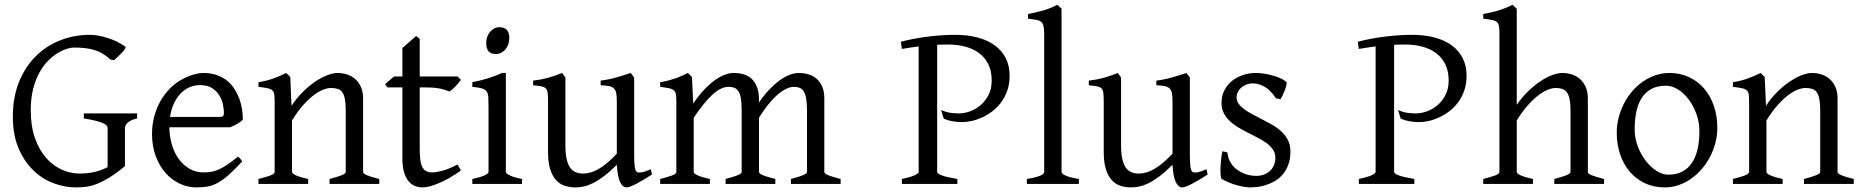

<svg xmlns="http://www.w3.org/2000/svg" viewBox="-20 -777 7865 811"><path d="M508.8 -580.1Q512.2 -577.6 507.8 -570.6Q503.4 -563.5 495.4 -554.7Q487.3 -545.9 477.8 -537.4Q468.3 -528.8 461.9 -522.9L445.8 -525.9Q429.7 -541 412.6 -551Q395.5 -561 376.7 -566.4Q357.9 -571.8 336.9 -574Q315.9 -576.2 292 -576.2Q279.8 -576.2 261.5 -570.6Q243.2 -564.9 222.9 -552.5Q202.6 -540 182.6 -519.8Q162.6 -499.5 146.2 -470Q129.9 -440.4 119.9 -401.1Q109.9 -361.8 109.9 -311Q109.9 -243.2 127.9 -192.9Q146 -142.6 175.3 -109.6Q204.6 -76.7 241.2 -60.3Q277.8 -43.9 314.9 -43.9Q350.6 -43.9 380.6 -51Q410.6 -58.1 434.6 -71.3V-236.8Q434.6 -242.2 429.9 -247.3Q425.3 -252.4 413.8 -257.3Q402.3 -262.2 383.1 -267.1Q363.8 -272 334 -276.9V-297.9H559.1V-276.9Q531.2 -270 519.5 -259Q507.8 -248 507.8 -236.8V-75.2Q471.7 -45.4 443.1 -27.8Q414.6 -10.3 390.6 -0.7Q366.7 8.8 345.2 11.7Q323.7 14.6 301.8 14.6Q252.4 14.6 204.6 -3.7Q156.7 -22 118.9 -59.3Q81.1 -96.7 57.6 -152.6Q34.2 -208.5 34.2 -284.2Q34.2 -365.2 59.8 -429.4Q85.4 -493.7 129.9 -538.3Q174.3 -583 233.6 -606.4Q293 -629.9 359.9 -629.9Q376 -629.9 395.3 -626.5Q414.6 -623 434.6 -616.7Q454.6 -610.4 473.9 -601.1Q493.2 -591.8 508.8 -580.1Z M825.2 -417.5Q799.8 -417.5 778.6 -407.7Q757.3 -397.9 741 -380.1Q724.6 -362.3 713.6 -337.6Q702.6 -313 698.2 -283.2H907.2Q918.5 -283.2 922.1 -286.9Q925.8 -290.5 925.8 -300.8Q925.8 -314 922.1 -333.7Q918.5 -353.5 907.5 -372.3Q896.5 -391.1 876.7 -404.3Q856.9 -417.5 825.2 -417.5ZM1005.9 -272Q997.1 -262.2 982.4 -253.9Q967.8 -245.6 952.1 -239.3H695.3Q695.8 -201.2 705.8 -166.7Q715.8 -132.3 734.6 -106.2Q753.4 -80.1 780 -64.5Q806.6 -48.8 839.8 -48.8Q855 -48.8 869.4 -50.8Q883.8 -52.7 900.4 -59.6Q917 -66.4 937.3 -79.6Q957.5 -92.8 984.9 -115.2Q991.2 -111.8 995.8 -105.5Q1000.5 -99.1 1002.9 -95.2Q970.2 -59.6 945.6 -37.8Q920.9 -16.1 899.2 -4.4Q877.4 7.3 856.2 11Q835 14.6 810.1 14.6Q772.5 14.6 738.5 -1.5Q704.6 -17.6 678.7 -47.1Q652.8 -76.7 637.5 -118.4Q622.1 -160.2 622.1 -211.9Q622.1 -244.6 629.4 -276.4Q636.7 -308.1 650.6 -336.4Q664.6 -364.7 684.6 -388.7Q704.6 -412.6 730 -430.2Q740.7 -437.5 754.2 -444.6Q767.6 -451.7 782.2 -457Q796.9 -462.4 811.3 -465.6Q825.7 -468.8 838.9 -468.8Q870.6 -468.8 895.5 -460Q920.4 -451.2 939 -436.3Q957.5 -421.4 970.2 -401.6Q982.9 -381.8 991 -359.9Q999 -337.9 1002.4 -315.2Q1005.9 -292.5 1005.9 -272Z M1372.1 0V-21Q1407.2 -30.3 1423.8 -37.1Q1440.4 -43.9 1440.4 -50.8V-309.1Q1440.4 -338.9 1437 -357.4Q1433.6 -376 1426.3 -386.7Q1418.9 -397.5 1407 -401.4Q1395 -405.3 1377.9 -405.3Q1362.8 -405.3 1344.2 -397.9Q1325.7 -390.6 1304.4 -374.5Q1283.2 -358.4 1260 -332.3Q1236.8 -306.2 1213.4 -268.1V-50.8Q1213.4 -43.5 1231.7 -35.6Q1250 -27.8 1281.7 -21V0H1071.8V-21Q1104 -29.3 1122.1 -35.9Q1140.1 -42.5 1140.1 -50.8V-347.2Q1140.1 -366.2 1138.7 -377.4Q1137.2 -388.7 1130.6 -395Q1124 -401.4 1110.4 -404.3Q1096.7 -407.2 1071.8 -410.2V-429.7Q1105 -435.1 1133.3 -445.1Q1161.6 -455.1 1189 -468.8L1206.1 -451.7L1211.4 -330.1Q1232.9 -362.8 1258.8 -388.4Q1284.7 -414.1 1311 -431.9Q1337.4 -449.7 1362.1 -459.2Q1386.7 -468.8 1405.8 -468.8Q1426.8 -468.8 1446.3 -462.4Q1465.8 -456.1 1480.7 -442.9Q1495.6 -429.7 1504.6 -409.4Q1513.7 -389.2 1513.7 -361.8V-50.8Q1513.7 -43.9 1528.6 -37.4Q1543.5 -30.8 1582 -21V0Z M1926.8 -57.1Q1902.8 -39.6 1879.4 -26.1Q1856 -12.7 1834.7 -3.7Q1813.5 5.4 1795.4 10Q1777.3 14.6 1764.6 14.6Q1747.6 14.6 1732.2 8.3Q1716.8 2 1705.1 -12.5Q1693.4 -26.9 1686.5 -50.3Q1679.7 -73.7 1679.7 -107.9V-407.7H1616.7L1606.4 -421.4L1644.5 -454.1H1679.7V-574.2L1737.8 -625L1752.9 -612.8V-454.1H1912.6L1926.8 -439.9Q1922.4 -433.1 1915.8 -425.3Q1909.2 -417.5 1902.3 -410.6Q1895.5 -403.8 1888.9 -398.2Q1882.3 -392.6 1877.4 -390.6Q1865.7 -396.5 1841.8 -402.1Q1817.9 -407.7 1778.3 -407.7H1752.9V-149.9Q1752.9 -120.6 1755.6 -101.1Q1758.3 -81.5 1764.6 -70.1Q1771 -58.6 1781 -53.7Q1791 -48.8 1805.7 -48.8Q1822.8 -48.8 1848.6 -55.7Q1874.5 -62.5 1912.6 -82Z M1975.1 0V-21Q2008.3 -27.8 2025.9 -35.9Q2043.5 -43.9 2043.5 -50.8V-327.1Q2043.5 -352.1 2042.5 -367.4Q2041.5 -382.8 2035.2 -391.4Q2028.8 -399.9 2014.9 -403.8Q2001 -407.7 1975.1 -410.2V-429.7Q1990.2 -432.6 2007.1 -436.8Q2023.9 -440.9 2040.5 -446Q2057.1 -451.2 2072.3 -457Q2087.4 -462.9 2100.1 -468.8H2116.7V-50.8Q2116.7 -44.9 2133.1 -36.4Q2149.4 -27.8 2185.1 -21V0ZM2131.3 -615.7Q2131.3 -602.1 2127 -589.8Q2122.6 -577.6 2115 -568.6Q2107.4 -559.6 2097.2 -554.2Q2086.9 -548.8 2074.7 -548.8Q2052.7 -548.8 2043.2 -561Q2033.7 -573.2 2033.7 -595.7Q2033.7 -609.4 2038.1 -621.6Q2042.5 -633.8 2050.3 -642.8Q2058.1 -651.9 2068.1 -657Q2078.1 -662.1 2089.8 -662.1Q2131.3 -662.1 2131.3 -615.7Z M2733.9 -40Q2715.8 -28.3 2699.2 -18.3Q2682.6 -8.3 2668.5 -1Q2654.3 6.3 2643.6 10.5Q2632.8 14.6 2627 14.6Q2609.9 14.6 2599.1 -8.1Q2588.4 -30.8 2585.4 -81.1Q2555.2 -50.8 2530 -32Q2504.9 -13.2 2483.6 -2.9Q2462.4 7.3 2444.6 11Q2426.8 14.6 2411.1 14.6Q2388.2 14.6 2367.2 8.3Q2346.2 2 2330.1 -14.9Q2314 -31.7 2304.4 -61Q2294.9 -90.3 2294.9 -136.2V-347.2Q2294.9 -370.6 2293.5 -383.5Q2292 -396.5 2285.9 -403.1Q2279.8 -409.7 2267.1 -412.1Q2254.4 -414.6 2231.9 -417V-436.5Q2249.5 -438.5 2264.9 -441.4Q2280.3 -444.3 2294.7 -448.2Q2309.1 -452.1 2323.7 -457.3Q2338.4 -462.4 2354.5 -468.8L2368.2 -449.7V-163.1Q2368.2 -128.9 2373.3 -106Q2378.4 -83 2387.9 -69.3Q2397.5 -55.7 2411.4 -49.8Q2425.3 -43.9 2442.9 -43.9Q2458.5 -43.9 2474.9 -48.6Q2491.2 -53.2 2508.5 -63.2Q2525.9 -73.2 2544.9 -89.1Q2564 -105 2585.4 -127.9V-347.2Q2585.4 -369.1 2583.3 -382.3Q2581.1 -395.5 2573.7 -402.8Q2566.4 -410.2 2553 -413.1Q2539.6 -416 2517.1 -417V-436.5Q2552.2 -440.9 2584.5 -450.2Q2616.7 -459.5 2644 -468.8L2658.7 -449.7V-124Q2658.7 -93.8 2660.9 -74.7Q2663.1 -55.7 2669.9 -50.8Q2675.8 -46.9 2689.9 -49.1Q2704.1 -51.3 2729 -62Z M3320.8 0V-21Q3356 -30.3 3372.3 -37.1Q3388.7 -43.9 3388.7 -50.8V-309.1Q3388.7 -338.9 3385.5 -358.6Q3382.3 -378.4 3375.7 -389.6Q3369.1 -400.9 3358.6 -405.5Q3348.1 -410.2 3333.5 -410.2Q3317.4 -410.2 3299.3 -401.1Q3281.2 -392.1 3262.2 -375.2Q3243.2 -358.4 3223.9 -334.2Q3204.6 -310.1 3186 -279.8V-50.8Q3186 -43.9 3201.2 -37.4Q3216.3 -30.8 3254.9 -21V0H3044.9V-21Q3080.1 -30.3 3096.4 -37.1Q3112.8 -43.9 3112.8 -50.8V-309.1Q3112.8 -338.9 3109.9 -358.6Q3106.9 -378.4 3100.3 -389.6Q3093.8 -400.9 3083.3 -405.5Q3072.8 -410.2 3057.6 -410.2Q3024.4 -410.2 2988 -376Q2951.7 -341.8 2910.2 -279.8V-50.8Q2910.2 -43.5 2928.5 -35.6Q2946.8 -27.8 2978.5 -21V0H2768.6V-21Q2800.8 -29.3 2818.8 -35.9Q2836.9 -42.5 2836.9 -50.8V-347.2Q2836.9 -366.7 2835.2 -377.9Q2833.5 -389.2 2826.4 -395.3Q2819.3 -401.4 2805.7 -404.3Q2792 -407.2 2768.6 -410.2V-429.7Q2787.1 -432.6 2802.7 -436.8Q2818.4 -440.9 2832.5 -445.8Q2846.7 -450.7 2859.6 -456.5Q2872.6 -462.4 2885.7 -468.8L2902.8 -451.7L2908.2 -339.8Q2930.2 -372.1 2952.6 -396.2Q2975.1 -420.4 2997.1 -436.5Q3019 -452.6 3039.6 -460.7Q3060.1 -468.8 3077.6 -468.8Q3101.1 -468.8 3120.8 -463.1Q3140.6 -457.5 3155 -444.1Q3169.4 -430.7 3177.7 -408.7Q3186 -386.7 3186 -354V-343.8Q3206.5 -374.5 3228.5 -397.7Q3250.5 -420.9 3272.2 -436.8Q3293.9 -452.6 3314.7 -460.7Q3335.4 -468.8 3353.5 -468.8Q3377 -468.8 3396.7 -462.4Q3416.5 -456.1 3430.9 -442.9Q3445.3 -429.7 3453.6 -409.4Q3461.9 -389.2 3461.9 -361.8V-50.8Q3461.9 -43.9 3477.1 -37.4Q3492.2 -30.8 3530.8 -21V0Z M3789.6 0V-21Q3822.8 -27.8 3841.6 -35.9Q3860.4 -43.9 3860.4 -50.8V-581.1Q3842.3 -578.6 3824.5 -575.9Q3806.6 -573.2 3789.6 -570.3L3785.2 -600.6Q3808.6 -606.9 3836.2 -612.3Q3863.8 -617.7 3893.6 -621.6Q3923.3 -625.5 3953.9 -627.7Q3984.4 -629.9 4014.2 -629.9Q4066.9 -629.9 4109.4 -618.7Q4151.9 -607.4 4181.9 -585.4Q4211.9 -563.5 4228.3 -531.2Q4244.6 -499 4244.6 -457Q4244.6 -423.3 4235.1 -395.5Q4225.6 -367.7 4209.7 -345.9Q4193.8 -324.2 4173.3 -308.3Q4152.8 -292.5 4130.6 -282Q4108.4 -271.5 4086.2 -266.4Q4064 -261.2 4044.9 -261.2Q3999 -261.2 3966.3 -275.9L3955.1 -312.5Q3975.6 -303.2 3994.4 -300.5Q4013.2 -297.9 4030.3 -297.9Q4052.7 -297.9 4077.1 -306.6Q4101.6 -315.4 4122.1 -333Q4142.6 -350.6 4155.8 -376.5Q4168.9 -402.3 4168.9 -437Q4168.9 -477.1 4154.5 -505.9Q4140.1 -534.7 4115.2 -553Q4090.3 -571.3 4057.1 -580.1Q4023.9 -588.9 3986.3 -588.9Q3974.1 -588.9 3962.2 -588.6Q3950.2 -588.4 3938.5 -587.9V-50.8Q3938.5 -47.9 3942.4 -44.4Q3946.3 -41 3955.8 -37.1Q3965.3 -33.2 3981.9 -29.3Q3998.5 -25.4 4023.9 -21V0Z M4317.4 0V-21Q4338.4 -24.4 4352.5 -28.1Q4366.7 -31.7 4375 -35.4Q4383.3 -39.1 4387 -43Q4390.6 -46.9 4390.6 -50.8V-632.8Q4390.6 -654.8 4387.7 -667Q4384.8 -679.2 4377 -685.3Q4369.1 -691.4 4356 -693.6Q4342.8 -695.8 4322.3 -698.2V-717.8Q4357.4 -724.6 4386.7 -732.9Q4416 -741.2 4446.3 -756.8L4463.9 -740.2V-50.8Q4463.9 -43.5 4480.5 -35.6Q4497.1 -27.8 4537.1 -21V0Z M5081.1 -40Q5063 -28.3 5046.4 -18.3Q5029.8 -8.3 5015.6 -1Q5001.5 6.3 4990.7 10.5Q4980 14.6 4974.1 14.6Q4957 14.6 4946.3 -8.1Q4935.5 -30.8 4932.6 -81.1Q4902.3 -50.8 4877.2 -32Q4852.1 -13.2 4830.8 -2.9Q4809.6 7.3 4791.7 11Q4773.9 14.6 4758.3 14.6Q4735.4 14.6 4714.4 8.3Q4693.4 2 4677.2 -14.9Q4661.1 -31.7 4651.6 -61Q4642.1 -90.3 4642.1 -136.2V-347.2Q4642.1 -370.6 4640.6 -383.5Q4639.2 -396.5 4633.1 -403.1Q4627 -409.7 4614.3 -412.1Q4601.6 -414.6 4579.1 -417V-436.5Q4596.7 -438.5 4612.1 -441.4Q4627.4 -444.3 4641.8 -448.2Q4656.2 -452.1 4670.9 -457.3Q4685.5 -462.4 4701.7 -468.8L4715.3 -449.7V-163.1Q4715.3 -128.9 4720.5 -106Q4725.6 -83 4735.1 -69.3Q4744.6 -55.7 4758.5 -49.8Q4772.5 -43.9 4790 -43.9Q4805.7 -43.9 4822 -48.6Q4838.4 -53.2 4855.7 -63.2Q4873 -73.2 4892.1 -89.1Q4911.1 -105 4932.6 -127.9V-347.2Q4932.6 -369.1 4930.4 -382.3Q4928.2 -395.5 4920.9 -402.8Q4913.6 -410.2 4900.1 -413.1Q4886.7 -416 4864.3 -417V-436.5Q4899.4 -440.9 4931.6 -450.2Q4963.9 -459.5 4991.2 -468.8L5005.9 -449.7V-124Q5005.9 -93.8 5008.1 -74.7Q5010.3 -55.7 5017.1 -50.8Q5022.9 -46.9 5037.1 -49.1Q5051.3 -51.3 5076.2 -62Z M5430.7 -138.2Q5430.7 -103.5 5420.9 -78.9Q5411.1 -54.2 5395.5 -37.1Q5379.9 -20 5360.8 -9.8Q5341.8 0.5 5323.2 5.9Q5304.7 11.2 5288.3 12.9Q5272 14.6 5262.7 14.6Q5239.3 14.6 5206.3 5.9Q5173.3 -2.9 5140.6 -21Q5137.2 -22.5 5136 -36.9Q5134.8 -51.3 5135.5 -70.1Q5136.2 -88.9 5138.4 -107.9Q5140.6 -127 5144 -138.2L5165 -132.8Q5166 -112.3 5175.8 -94.2Q5185.5 -76.2 5201.9 -63Q5218.3 -49.8 5240 -42Q5261.7 -34.2 5287.1 -34.2Q5304.7 -34.2 5319.3 -39.8Q5334 -45.4 5344.7 -55.4Q5355.5 -65.4 5361.3 -79.6Q5367.2 -93.8 5367.2 -110.8Q5367.2 -130.4 5356.7 -145.5Q5346.2 -160.6 5329.1 -173.1Q5312 -185.5 5290.3 -196.5Q5268.6 -207.5 5246.1 -219.2Q5225.6 -229.5 5206.5 -241.2Q5187.5 -252.9 5172.6 -267.6Q5157.7 -282.2 5148.7 -300.3Q5139.6 -318.4 5139.6 -341.8Q5139.6 -372.1 5151.9 -395.8Q5164.1 -419.4 5184.3 -435.5Q5204.6 -451.7 5230.7 -460.2Q5256.8 -468.8 5284.7 -468.8Q5299.8 -468.8 5318.1 -466.1Q5336.4 -463.4 5354.2 -458.5Q5372.1 -453.6 5387.7 -446.8Q5403.3 -439.9 5413.1 -431.2Q5416 -428.2 5413.8 -418Q5411.6 -407.7 5407 -395.5Q5402.3 -383.3 5397 -372.6Q5391.6 -361.8 5388.7 -357.9L5369.6 -361.8Q5346.2 -397 5321 -410.9Q5295.9 -424.8 5272 -424.8Q5255.9 -424.8 5243.2 -419.4Q5230.5 -414.1 5221.4 -405.5Q5212.4 -397 5207.8 -386.7Q5203.1 -376.5 5203.1 -366.2Q5203.1 -350.6 5212.4 -338.1Q5221.7 -325.7 5236.8 -314.7Q5252 -303.7 5271.2 -293.7Q5290.5 -283.7 5311 -272.9Q5332 -262.2 5353.5 -250Q5375 -237.8 5392.1 -221.9Q5409.2 -206.1 5419.9 -185.8Q5430.7 -165.5 5430.7 -138.2Z M5719.7 0V-21Q5752.9 -27.8 5771.7 -35.9Q5790.5 -43.9 5790.5 -50.8V-581.1Q5772.5 -578.6 5754.6 -575.9Q5736.8 -573.2 5719.7 -570.3L5715.3 -600.6Q5738.8 -606.9 5766.4 -612.3Q5793.9 -617.7 5823.7 -621.6Q5853.5 -625.5 5884 -627.7Q5914.6 -629.9 5944.3 -629.9Q5997.1 -629.9 6039.6 -618.7Q6082 -607.4 6112.1 -585.4Q6142.1 -563.5 6158.4 -531.2Q6174.8 -499 6174.8 -457Q6174.8 -423.3 6165.3 -395.5Q6155.8 -367.7 6139.9 -345.9Q6124 -324.2 6103.5 -308.3Q6083 -292.5 6060.8 -282Q6038.6 -271.5 6016.4 -266.4Q5994.1 -261.2 5975.1 -261.2Q5929.2 -261.2 5896.5 -275.9L5885.3 -312.5Q5905.8 -303.2 5924.6 -300.5Q5943.4 -297.9 5960.4 -297.9Q5982.9 -297.9 6007.3 -306.6Q6031.7 -315.4 6052.2 -333Q6072.8 -350.6 6085.9 -376.5Q6099.1 -402.3 6099.1 -437Q6099.1 -477.1 6084.7 -505.9Q6070.3 -534.7 6045.4 -553Q6020.5 -571.3 5987.3 -580.1Q5954.1 -588.9 5916.5 -588.9Q5904.3 -588.9 5892.3 -588.6Q5880.4 -588.4 5868.7 -587.9V-50.8Q5868.7 -47.9 5872.6 -44.4Q5876.5 -41 5886 -37.1Q5895.5 -33.2 5912.1 -29.3Q5928.7 -25.4 5954.1 -21V0Z M6545.4 0V-21Q6580.6 -30.3 6597.2 -37.1Q6613.8 -43.9 6613.8 -50.8V-309.1Q6613.8 -338.9 6610.1 -357.4Q6606.4 -376 6598.6 -386.7Q6590.8 -397.5 6579.1 -401.4Q6567.4 -405.3 6551.3 -405.3Q6534.2 -405.3 6514.4 -396.5Q6494.6 -387.7 6473.1 -370.6Q6451.7 -353.5 6429.7 -327.9Q6407.7 -302.2 6386.7 -268.1V-50.8Q6386.7 -43.5 6405 -35.6Q6423.3 -27.8 6455.1 -21V0H6245.1V-21Q6277.3 -29.3 6295.4 -35.9Q6313.5 -42.5 6313.5 -50.8V-633.8Q6313.5 -654.3 6311.8 -665.8Q6310.1 -677.2 6303 -683.6Q6295.9 -689.9 6282.2 -692.6Q6268.6 -695.3 6245.1 -698.2V-717.8Q6265.6 -721.7 6282.5 -725.6Q6299.3 -729.5 6313.7 -734.1Q6328.1 -738.8 6341.3 -744.1Q6354.5 -749.5 6368.7 -756.8L6386.7 -740.2V-334Q6407.7 -365.2 6433.3 -390.1Q6459 -415 6484.9 -432.6Q6510.7 -450.2 6535.4 -459.5Q6560.1 -468.8 6579.1 -468.8Q6600.1 -468.8 6619.6 -462.4Q6639.2 -456.1 6654.1 -442.9Q6668.9 -429.7 6678 -409.4Q6687 -389.2 6687 -361.8V-50.8Q6687 -43.9 6701.9 -37.4Q6716.8 -30.8 6755.4 -21V0Z M7158.2 -222.2Q7158.2 -260.7 7145.5 -295.7Q7132.8 -330.6 7112.8 -357.2Q7092.8 -383.8 7067.4 -399.4Q7042 -415 7017.1 -415Q6980 -415 6954.6 -400.9Q6929.2 -386.7 6913.8 -362.1Q6898.4 -337.4 6891.6 -303.7Q6884.8 -270 6884.8 -231Q6884.8 -192.4 6898.4 -157.5Q6912.1 -122.6 6932.9 -96.2Q6953.6 -69.8 6978.5 -54.4Q7003.4 -39.1 7025.9 -39.1Q7060.5 -39.1 7085.4 -52Q7110.4 -64.9 7126.5 -88.9Q7142.6 -112.8 7150.4 -146.5Q7158.2 -180.2 7158.2 -222.2ZM7233.9 -236.8Q7233.9 -204.1 7225.6 -172.9Q7217.3 -141.6 7202.6 -113.8Q7188 -85.9 7167.5 -62.3Q7147 -38.6 7122.3 -21.5Q7097.7 -4.4 7069.8 5.1Q7042 14.6 7012.2 14.6Q6965.8 14.6 6928.5 -2.9Q6891.1 -20.5 6864.5 -51.3Q6837.9 -82 6823.5 -124.5Q6809.1 -167 6809.1 -216.8Q6809.1 -249 6817.1 -280.3Q6825.2 -311.5 6839.6 -339.6Q6854 -367.7 6874.3 -391.4Q6894.5 -415 6919.2 -432.1Q6943.8 -449.2 6972.4 -459Q7001 -468.8 7031.2 -468.8Q7077.1 -468.8 7114.5 -451.2Q7151.9 -433.6 7178.5 -402.6Q7205.1 -371.6 7219.5 -329.1Q7233.9 -286.6 7233.9 -236.8Z M7600.1 0V-21Q7635.3 -30.3 7651.9 -37.1Q7668.5 -43.9 7668.5 -50.8V-309.1Q7668.5 -338.9 7665 -357.4Q7661.6 -376 7654.3 -386.7Q7647 -397.5 7635 -401.4Q7623 -405.3 7606 -405.3Q7590.8 -405.3 7572.3 -397.9Q7553.7 -390.6 7532.5 -374.5Q7511.2 -358.4 7488 -332.3Q7464.8 -306.2 7441.4 -268.1V-50.8Q7441.4 -43.5 7459.7 -35.6Q7478 -27.8 7509.8 -21V0H7299.8V-21Q7332 -29.3 7350.1 -35.9Q7368.2 -42.5 7368.2 -50.8V-347.2Q7368.2 -366.2 7366.7 -377.4Q7365.2 -388.7 7358.6 -395Q7352.1 -401.4 7338.4 -404.3Q7324.7 -407.2 7299.8 -410.2V-429.7Q7333 -435.1 7361.3 -445.1Q7389.6 -455.1 7417 -468.8L7434.1 -451.7L7439.5 -330.1Q7460.9 -362.8 7486.8 -388.4Q7512.7 -414.1 7539.1 -431.9Q7565.4 -449.7 7590.1 -459.2Q7614.7 -468.8 7633.8 -468.8Q7654.8 -468.8 7674.3 -462.4Q7693.8 -456.1 7708.7 -442.9Q7723.6 -429.7 7732.7 -409.4Q7741.7 -389.2 7741.7 -361.8V-50.8Q7741.7 -43.9 7756.6 -37.4Q7771.5 -30.8 7810.1 -21V0Z"/></svg>

Font: Gentium Plus Phon
Style: Regular
Weight: 400
Designer: J. Victor Gaultney, Annie Olsen, Iska Routamaa, Becca Hirsbrunner
Foundry: SIL International
Version: Version 5.000